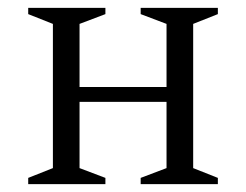

<svg xmlns="http://www.w3.org/2000/svg" viewBox="-20 -470 628 490"><path d="M115 -409 52 -434V-450H249V-434L183 -409V-248H405V-409L339 -434V-450H536V-434L473 -409V-41L536 -16V0H339V-16L405 -41V-210H183V-41L249 -16V0H52V-16L115 -41Z"/></svg>

Font: Spectral Light
Style: Regular
Weight: 300
Designer: Jean-Baptiste Levee
Foundry: Production Type
Version: Version 2.001